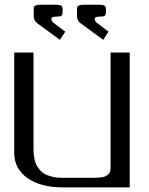

<svg xmlns="http://www.w3.org/2000/svg" viewBox="-20 -811 644 831"><path d="M313.5 -770Q313.5 -778.3 314.7 -781.7Q315.9 -785.2 322.8 -787.8Q329.6 -790.5 344.7 -790.5H407.2Q418.5 -790.5 425.3 -789.1Q432.1 -787.6 434.8 -783.9Q437.5 -780.3 438 -777.8Q438.5 -775.4 438.5 -770V-759.3Q438.5 -747.1 433.3 -742.9Q428.2 -738.8 407.2 -738.8Q389.6 -738.8 389.6 -728Q389.6 -721.7 397.9 -713.4L449.7 -673.8L426.8 -638.7L327.1 -711.4Q314.5 -722.7 313.5 -738.8ZM126 -770Q126 -778.3 127.2 -781.7Q128.4 -785.2 135.3 -787.8Q142.1 -790.5 157.2 -790.5H219.7Q231 -790.5 237.8 -789.1Q244.6 -787.6 247.3 -783.9Q250 -780.3 250.5 -777.8Q251 -775.4 251 -770V-759.3Q251 -747.1 245.8 -742.9Q240.7 -738.8 219.7 -738.8Q202.1 -738.8 202.1 -728Q202.1 -721.7 210.4 -713.4L262.2 -673.8L239.3 -638.7L139.6 -711.4Q127 -722.7 126 -738.8ZM541.5 -583.5V0H250Q156.2 0 98.9 -40.3Q41.5 -80.6 41.5 -149.9V-583.5H125V-172.9Q125 -159.7 125.5 -149.9Q126 -140.1 128.7 -125.5Q131.3 -110.8 136.2 -100.3Q141.1 -89.8 150.4 -78.1Q159.7 -66.4 172.4 -58.8Q185.1 -51.3 205.1 -46.4Q225.1 -41.5 250 -41.5H375Q388.7 -41.5 395.8 -41.7Q402.8 -42 414.6 -43Q426.3 -43.9 432.6 -46.6Q439 -49.3 445.8 -54Q452.6 -58.6 455.6 -65.9Q458.5 -73.2 458.5 -83.5V-583.5Z"/></svg>

Font: Gputeks
Style: Regular
Weight: 500
Version: Version 0.9